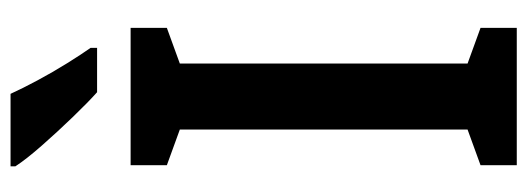

<svg xmlns="http://www.w3.org/2000/svg" viewBox="-330 -646 976 355"><g transform="rotate(-90 157.5 -468.0)"><path d="M284 0H30V-67L96 -91V-623L30 -647V-714H284V-647L218 -623V-91L284 -67ZM162 -936Q172 -914 187 -886Q202 -858 218.5 -831.5Q235 -805 247 -788V-776H165Q147 -792 119.5 -820.5Q92 -849 66.5 -878Q41 -907 28 -927V-936Z"/></g></svg>

Font: Noto Sans Bengali ExtraCondensed SemiBold
Style: Regular
Weight: 600
Width: 2
Designer: Joana Ranito - Universal Thirst; Jelle Bosma - Monotype Design Team
Foundry: Universal Thirst ehf.
Version: Version 3.000; ttfautohint (v1.8.4.7-5d5b)